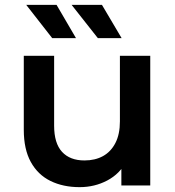

<svg xmlns="http://www.w3.org/2000/svg" viewBox="-20 -764 721 791"><path d="M308 7Q240 7 188 -18.5Q136 -44 107 -96.5Q78 -149 78 -229V-534H203V-246Q203 -174 235.5 -138.5Q268 -103 328 -103Q372 -103 404.5 -121Q437 -139 455.5 -175Q474 -211 474 -264V-534H599V0H480V-144L501 -100Q474 -48 422 -20.5Q370 7 308 7ZM383 -607 275 -744H400L481 -607ZM195 -607 88 -744H213L293 -607Z"/></svg>

Font: MOST Montserrat SemiBold
Style: Regular
Weight: 600
Designer: Julieta Ulanovsky
Foundry: Julieta Ulanovsky
Version: Version 8.000;March 11, 2024;FontCreator 15.0.0.2926 64-bit